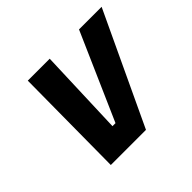

<svg xmlns="http://www.w3.org/2000/svg" viewBox="-122 -656 811 811"><g transform="rotate(-45 283.5 -250.0)"><path d="M126 -500H257L243 -111H261L432 -500H567L332 0H122Z"/></g></svg>

Font: Titillium Web
Style: Bold Italic
Weight: 700
Italic angle: -13°
Version: Version 1.001;PS 57.000;hotconv 1.0.70;makeotf.lib2.5.55311